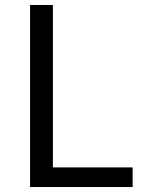

<svg xmlns="http://www.w3.org/2000/svg" viewBox="-20 -753 583 773"><path d="M101 -733H193V-79H514V0H101Z"/></svg>

Font: Merged Yaku Han JP
Style: Regular
Weight: 400
Designer: Ryoko NISHIZUKA 西塚涼子 (kana, bopomofo & ideographs); Paul D. Hunt (Latin, Greek & Cyrillic); Sandoll Communications 산돌커뮤니
Foundry: Adobe
Version: Version 2.004